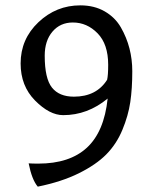

<svg xmlns="http://www.w3.org/2000/svg" viewBox="-20 -683 565 717"><path d="M121 14Q99 -12 87 -73Q100 -72 123 -72Q240 -72 304.5 -131.5Q369 -191 382 -315Q307 -253 216 -253Q165 -253 111 -307.5Q57 -362 57 -446Q57 -537 123.5 -600Q190 -663 280 -663Q332 -663 371 -640.5Q410 -618 431.5 -580.5Q453 -543 463.5 -502Q474 -461 474 -417Q474 -352 466.5 -301.5Q459 -251 437 -198Q415 -145 377 -106.5Q339 -68 274.5 -36Q210 -4 121 14ZM252 -599Q205 -599 176 -565Q147 -531 147 -475Q147 -390 174 -356Q201 -322 256 -322Q340 -322 380 -385Q384 -402 384 -441Q384 -518 344.5 -558.5Q305 -599 252 -599Z"/></svg>

Font: Darwin Serif Regular ALPHA
Style: Regular
Weight: 400
Designer: Emily de Oliveira Santos
Version: Version 0.1